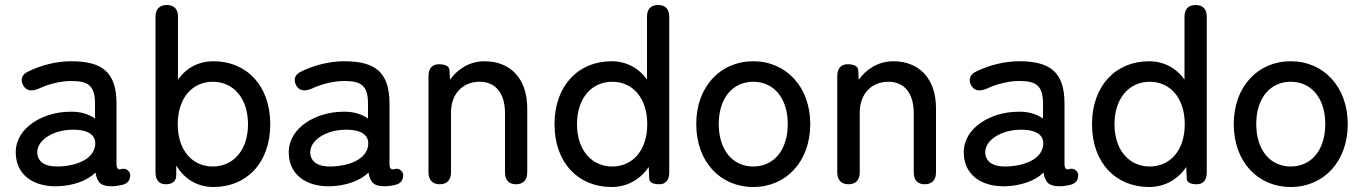

<svg xmlns="http://www.w3.org/2000/svg" viewBox="-20 -737 5452 768"><path d="M211 8C267 6 326 -11 362 -47C369 -6 384 8 427 8C440 8 454 6 467 3C491 -2 501 -17 501 -37C501 -48 487 -67 467 -61C453 -57 446 -61 446 -82V-323C446 -451 386 -492 264 -492C206 -492 144 -476 95 -452C67 -440 60 -418 73 -395C86 -373 106 -371 134 -382C174 -401 223 -413 264 -413C329 -413 360 -398 360 -323V-263C334 -281 299 -292 258 -290C151 -289 43 -226 43 -128C43 -38 113 11 211 8ZM129 -127C128 -176 191 -216 265 -218C319 -220 358 -205 361 -168C364 -107 296 -73 212 -71C161 -70 130 -89 129 -127Z M834 11C966 11 1061 -85 1061 -240C1061 -395 966 -492 834 -492C774 -492 725 -465 692 -419V-670C692 -701 676 -717 647 -717C618 -717 602 -700 602 -670V-48C602 -17 617 0 642 0C667 0 685 -10 685 -36V-75C719 -19 771 11 834 11ZM691 -240C691 -346 750 -410 831 -410C912 -410 972 -346 972 -240C972 -135 912 -71 831 -71C750 -71 691 -135 691 -240Z M1303 8C1359 6 1418 -11 1454 -47C1461 -6 1476 8 1519 8C1532 8 1546 6 1559 3C1583 -2 1593 -17 1593 -37C1593 -48 1579 -67 1559 -61C1545 -57 1538 -61 1538 -82V-323C1538 -451 1478 -492 1356 -492C1298 -492 1236 -476 1187 -452C1159 -440 1152 -418 1165 -395C1178 -373 1198 -371 1226 -382C1266 -401 1315 -413 1356 -413C1421 -413 1452 -398 1452 -323V-263C1426 -281 1391 -292 1350 -290C1243 -289 1135 -226 1135 -128C1135 -38 1205 11 1303 8ZM1221 -127C1220 -176 1283 -216 1357 -218C1411 -220 1450 -205 1453 -168C1456 -107 1388 -73 1304 -71C1253 -70 1222 -89 1221 -127Z M1739 0C1768 0 1784 -17 1784 -48V-287C1784 -362 1831 -410 1899 -410C1959 -410 2000 -368 2000 -284V-48C2000 -17 2015 0 2044 0C2073 0 2089 -17 2089 -48V-303C2089 -426 2019 -492 1918 -492C1856 -492 1808 -458 1780 -418L1778 -456C1777 -472 1762 -480 1735 -480C1709 -480 1694 -463 1694 -433V-48C1694 -17 1710 0 1739 0Z M2426 11C2489 11 2541 -19 2575 -69L2577 -22C2578 -7 2592 0 2618 0C2643 0 2657 -17 2657 -48V-670C2657 -701 2641 -717 2612 -717C2583 -717 2568 -700 2568 -670V-419C2535 -465 2485 -492 2426 -492C2294 -492 2198 -395 2198 -240C2198 -85 2294 11 2426 11ZM2288 -240C2288 -346 2348 -410 2429 -410C2510 -410 2569 -346 2569 -240C2569 -135 2510 -71 2429 -71C2348 -71 2288 -135 2288 -240Z M2993 11C3124 11 3221 -90 3221 -241C3221 -390 3124 -492 2993 -492C2861 -492 2765 -390 2765 -241C2765 -90 2861 11 2993 11ZM2855 -241C2855 -346 2912 -410 2993 -410C3074 -410 3131 -346 3131 -241C3131 -135 3074 -71 2993 -71C2912 -71 2855 -135 2855 -241Z M3374 0C3403 0 3419 -17 3419 -48V-287C3419 -362 3466 -410 3534 -410C3594 -410 3635 -368 3635 -284V-48C3635 -17 3650 0 3679 0C3708 0 3724 -17 3724 -48V-303C3724 -426 3654 -492 3553 -492C3491 -492 3443 -458 3415 -418L3413 -456C3412 -472 3397 -480 3370 -480C3344 -480 3329 -463 3329 -433V-48C3329 -17 3345 0 3374 0Z M4003 8C4059 6 4118 -11 4154 -47C4161 -6 4176 8 4219 8C4232 8 4246 6 4259 3C4283 -2 4293 -17 4293 -37C4293 -48 4279 -67 4259 -61C4245 -57 4238 -61 4238 -82V-323C4238 -451 4178 -492 4056 -492C3998 -492 3936 -476 3887 -452C3859 -440 3852 -418 3865 -395C3878 -373 3898 -371 3926 -382C3966 -401 4015 -413 4056 -413C4121 -413 4152 -398 4152 -323V-263C4126 -281 4091 -292 4050 -290C3943 -289 3835 -226 3835 -128C3835 -38 3905 11 4003 8ZM3921 -127C3920 -176 3983 -216 4057 -218C4111 -220 4150 -205 4153 -168C4156 -107 4088 -73 4004 -71C3953 -70 3922 -89 3921 -127Z M4576 11C4639 11 4691 -19 4725 -69L4727 -22C4728 -7 4742 0 4768 0C4793 0 4807 -17 4807 -48V-670C4807 -701 4791 -717 4762 -717C4733 -717 4718 -700 4718 -670V-419C4685 -465 4635 -492 4576 -492C4444 -492 4348 -395 4348 -240C4348 -85 4444 11 4576 11ZM4438 -240C4438 -346 4498 -410 4579 -410C4660 -410 4719 -346 4719 -240C4719 -135 4660 -71 4579 -71C4498 -71 4438 -135 4438 -240Z M5143 11C5274 11 5371 -90 5371 -241C5371 -390 5274 -492 5143 -492C5011 -492 4915 -390 4915 -241C4915 -90 5011 11 5143 11ZM5005 -241C5005 -346 5062 -410 5143 -410C5224 -410 5281 -346 5281 -241C5281 -135 5224 -71 5143 -71C5062 -71 5005 -135 5005 -241Z"/></svg>

Font: 寒蝉半圆体
Style: Regular
Weight: 400
Designer: Yoshimichi Ohira & Warren
Foundry: ChillType
Version: Version 1.800;Glyphs 3.1.1 (3135)